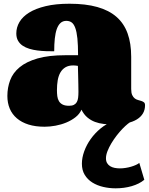

<svg xmlns="http://www.w3.org/2000/svg" viewBox="-20 -667 801 1029"><path d="M350.1 -100.1Q366.2 -100.1 376.2 -105.2Q386.2 -110.4 391.6 -119.9Q397 -129.4 398.7 -143.3Q400.4 -157.2 400.4 -174.8Q400.4 -189.9 399.9 -213.4Q399.4 -236.8 398.9 -259.3Q397.9 -285.6 397.5 -314Q390.6 -314.9 384.5 -315.7Q378.4 -316.4 372.6 -316.4Q347.7 -316.4 330.8 -306.4Q314 -296.4 303.7 -278.6Q293.5 -260.7 289.3 -236.6Q285.2 -212.4 285.2 -184.1Q285.2 -167 287.1 -151.6Q289.1 -136.2 295.9 -124.8Q302.7 -113.3 315.7 -106.7Q328.6 -100.1 350.1 -100.1ZM585.4 0Q560.5 0 535.9 -2.7Q511.2 -5.4 489 -13.7Q466.8 -22 448.2 -37.6Q429.7 -53.2 416.5 -79.1Q406.7 -56.2 385 -39.1Q363.3 -22 335.7 -10.5Q308.1 1 277.6 6.6Q247.1 12.2 219.2 12.2Q169.9 12.2 132.8 0.5Q95.7 -11.2 70.3 -33Q44.9 -54.7 32.2 -85Q19.5 -115.2 19.5 -152.8Q19.5 -197.3 34.4 -237.1Q49.3 -276.9 85.2 -306.6Q121.1 -336.4 181.2 -353.8Q241.2 -371.1 331.5 -371.1H398.4Q398.4 -425.3 394.8 -460.9Q391.1 -496.6 383.3 -517.6Q375.5 -538.6 363.8 -546.9Q352.1 -555.2 335.4 -555.2Q316.9 -555.2 304.4 -543.9Q292 -532.7 284.4 -511.5Q276.9 -490.2 273.7 -460.2Q270.5 -430.2 270.5 -392.1Q249.5 -392.1 226.3 -392.8Q203.1 -393.6 180.4 -396.5Q157.7 -399.4 137.5 -405.5Q117.2 -411.6 101.6 -422.1Q85.9 -432.6 76.7 -448.7Q67.4 -464.8 67.4 -487.8Q67.4 -520 84.2 -548.8Q101.1 -577.6 136 -599.4Q170.9 -621.1 224.6 -634Q278.3 -647 352.5 -647Q439 -647 501.5 -629.4Q564 -611.8 604.2 -576.7Q644.5 -541.5 663.8 -488Q683.1 -434.6 683.1 -362.8V-189.9Q683.1 -168.9 688.7 -157.2Q694.3 -145.5 702.4 -139.4Q710.4 -133.3 720.2 -130.9Q730 -128.4 738 -125.7Q746.1 -123 751.7 -118.4Q757.3 -113.8 757.3 -103Q757.3 -54.2 713.6 -27.1Q669.9 0 585.4 0ZM753.4 296.4Q740.2 307.6 723.1 316.2Q706.1 324.7 686 330.6Q666 336.4 644 339.4Q622.1 342.3 599.6 342.3Q565.4 342.3 533 334.7Q500.5 327.1 475.1 311.3Q449.7 295.4 434.3 270.5Q418.9 245.6 418.9 210.4Q418.9 178.2 431.4 143.8Q443.8 109.4 466.1 78.1Q488.3 46.9 518.8 21.7Q549.3 -3.4 585.4 -17.1H687.5Q679.2 -14.6 665.5 -3.7Q651.9 7.3 636.2 23.4Q620.6 39.6 605 59.8Q589.4 80.1 576.7 101.3Q564 122.6 555.9 143.3Q547.9 164.1 547.9 181.6Q547.9 196.8 554 207Q560.1 217.3 570.3 223.6Q580.6 230 594.2 232.7Q607.9 235.4 622.6 235.4Q637.7 235.4 653.3 232.9Q668.9 230.5 682.9 226.3Q696.8 222.2 708.3 217Q719.7 211.9 726.6 206.1Z"/></svg>

Font: Corben
Style: Bold
Weight: 700
Designer: vernon adams
Foundry: vernon adams
Version: Version 1.101; ttfautohint (v1.6)